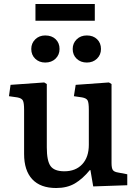

<svg xmlns="http://www.w3.org/2000/svg" viewBox="-20 -930 688 964"><path d="M262 14Q183 14 142 -30Q101 -74 101 -157V-379Q101 -413 95 -425Q89 -437 67 -441L25 -447L33 -504L202 -516L215 -508V-190Q215 -122 234 -96Q253 -70 303 -70Q360 -70 393 -105.5Q426 -141 426 -203V-379Q426 -414 420 -425.5Q414 -437 392 -441L351 -447L360 -504L527 -516L540 -508V-112Q540 -86 546.5 -76.5Q553 -67 572 -64L619 -55V0L448 6L434 -76H431Q395 -32 356 -9Q317 14 262 14ZM416 -616Q385 -616 365 -635Q345 -654 345 -684Q345 -713 365 -732.5Q385 -752 416 -752Q448 -752 467.5 -733Q487 -714 487 -684Q487 -655 467 -635.5Q447 -616 416 -616ZM207 -616Q177 -616 157 -635Q137 -654 137 -684Q137 -713 157 -732.5Q177 -752 207 -752Q240 -752 259.5 -733Q279 -714 279 -684Q279 -655 259 -635.5Q239 -616 207 -616ZM158 -826V-910H456V-826Z"/></svg>

Font: Literata 12pt Medium
Style: Regular
Weight: 500
Designer: Latin by Veronika Burian and Jose Scaglione. Greek by Irene Vlachou. Cyrillic by Vera Evstafieva.
Foundry: TypeTogether
Version: Version 3.002